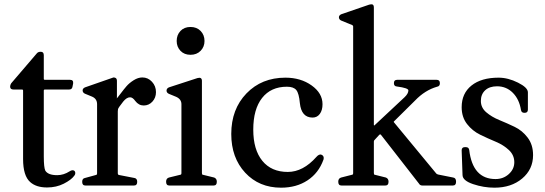

<svg xmlns="http://www.w3.org/2000/svg" viewBox="-20 -860 2526 890"><path d="M198 9Q148 9 120 -16Q87 -45 87 -123V-440Q87 -445 82 -445H43Q27 -445 27 -458V-459Q27 -466 32 -474L151 -613Q157 -620 168 -620H169Q183 -620 183 -604V-495Q183 -490 188 -490H305Q321 -490 319 -473L316 -458Q314 -445 300 -445H188Q183 -445 183 -440V-135Q183 -84 190 -69Q203 -48 245 -48Q275 -48 303 -66Q314 -73 321.5 -70Q329 -67 329 -57Q329 -51 324 -45Q310 -26 275.5 -8.5Q241 9 198 9Z M640 -501Q666 -501 684.5 -481Q703 -461 703 -433Q703 -407 686.5 -389Q670 -371 646 -371Q623 -371 607 -392Q595 -409 583 -409Q567 -409 551 -389Q528 -360 527 -354Q526 -350 526 -343V-58Q526 -50 531 -49L603 -35Q616 -33 616 -17Q616 0 601 0H376Q361 0 361 -17Q361 -33 374 -35L425 -49Q430 -49 430 -58V-377Q430 -402 407 -412L373 -426Q363 -431 363 -441Q363 -450 374 -455L506 -501Q522 -501 522 -486V-408L521 -404L525 -408Q527 -410 540.5 -428Q554 -446 566.5 -460.5Q579 -475 599.5 -488Q620 -501 640 -501Z M799 -670Q799 -698 816.5 -716.5Q834 -735 863 -735Q892 -735 910 -716.5Q928 -698 928 -670Q928 -643 910 -624.5Q892 -606 863 -606Q834 -606 816.5 -624.5Q799 -643 799 -670ZM765 0Q750 0 750 -17V-18Q750 -33 763 -37L816 -50Q821 -50 821 -58V-377Q821 -400 797 -411L763 -425Q752 -430 752 -440Q752 -450 763 -455L895 -498Q916 -504 916 -485V-58Q916 -50 920 -50L973 -37Q985 -32 985 -18V-17Q985 0 970 0Z M1283 10Q1181 10 1116.5 -59.5Q1052 -129 1052 -239Q1052 -354 1122.5 -427Q1193 -500 1303 -500Q1374 -500 1424.5 -464Q1475 -428 1475 -377Q1475 -349 1462.5 -332Q1450 -315 1429 -315Q1377 -315 1370 -382Q1366 -427 1353.5 -442.5Q1341 -458 1310 -458Q1236 -458 1195 -406Q1154 -354 1154 -259Q1154 -166 1196 -114.5Q1238 -63 1314 -63Q1385 -63 1447 -133L1452 -138Q1463 -147 1472 -142Q1483 -136 1480 -122L1479 -119Q1457 -58 1405.5 -24Q1354 10 1283 10Z M2081 -37Q2094 -35 2094 -18V-17Q2094 0 2079 0H1938Q1927 0 1922 -9L1746 -235Q1743 -239 1738 -235L1717 -212Q1713 -209 1713 -204V-58Q1713 -50 1717 -50L1769 -37Q1781 -32 1781 -18V-17Q1781 0 1766 0H1563Q1548 0 1548 -17V-18Q1548 -33 1561 -37L1612 -50Q1617 -50 1617 -58V-738Q1617 -742 1612 -744L1561 -765Q1551 -770 1551 -780Q1551 -789 1562 -794L1690 -838Q1696 -840 1703 -840Q1713 -840 1713 -825V-282Q1713 -276 1717 -280L1855 -409Q1873 -426 1873 -441Q1873 -452 1820 -459Q1806 -460 1806 -474V-475Q1806 -490 1821 -490H2004Q2019 -490 2019 -475V-474Q2019 -460 2006 -458Q1950 -442 1904 -394L1808 -299Q1803 -296 1807 -292L2002 -56Q2004 -53 2011 -51Z M2272 10Q2222 10 2173 -6.5Q2124 -23 2124 -49L2120 -163Q2120 -178 2135 -178H2139Q2153 -178 2155 -165Q2171 -30 2277 -30Q2313 -30 2338.5 -53Q2364 -76 2364 -108Q2364 -141 2339 -164.5Q2314 -188 2278 -203Q2242 -218 2206 -235.5Q2170 -253 2145 -285Q2120 -317 2120 -363Q2120 -427 2165.5 -463.5Q2211 -500 2291 -500Q2335 -500 2381 -477Q2427 -454 2427 -432V-352Q2427 -337 2412 -337H2411Q2397 -337 2395 -350Q2387 -400 2357 -430Q2327 -460 2284 -460Q2249 -460 2229 -441.5Q2209 -423 2209 -392Q2209 -361 2234 -339.5Q2259 -318 2294.5 -303.5Q2330 -289 2365.5 -272Q2401 -255 2426 -222Q2451 -189 2451 -141Q2451 -75 2400.5 -32.5Q2350 10 2272 10Z"/></svg>

Font: Caslon OS
Style: Regular
Weight: 400
Designer: Alfredo Marco Pradil
Foundry: Hanken Design Co.
Version: Version 1.000;PS 001.000;hotconv 1.0.88;makeotf.lib2.5.64775